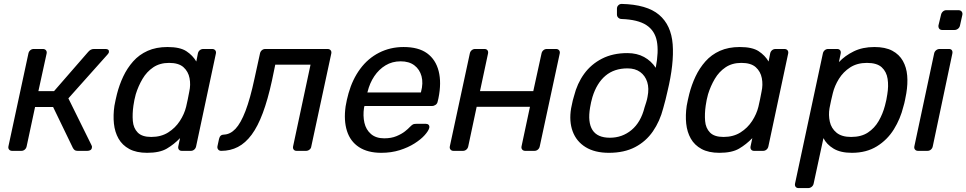

<svg xmlns="http://www.w3.org/2000/svg" viewBox="-20 -770 4933 980"><path d="M42 0Q32 0 26.5 -6.5Q21 -13 23 -23L125 -497Q127 -507 134.5 -513.5Q142 -520 152 -520H199Q209 -520 214.5 -513.5Q220 -507 218 -497L176 -305H256L430 -505Q436 -512 443 -516Q450 -520 460 -520H519Q528 -520 532.5 -516Q537 -512 536 -504Q536 -500 529 -492L329 -268L447 -29Q449 -25 449.5 -22Q450 -19 449 -16Q448 -8 441.5 -4Q435 0 426 0H376Q366 0 361 -4Q356 -8 352 -15L251 -224H159L116 -23Q114 -13 106.5 -6.5Q99 0 89 0Z M731 10Q676 10 640 -9.5Q604 -29 585 -62.5Q566 -96 561.5 -139Q557 -182 564 -230Q567 -246 570 -260Q573 -274 577 -290Q589 -337 609 -379.5Q629 -422 659.5 -456.5Q690 -491 733.5 -510.5Q777 -530 835 -530Q899 -530 931.5 -508.5Q964 -487 982 -456L990 -497Q992 -507 999.5 -513.5Q1007 -520 1018 -520H1063Q1073 -520 1078.5 -513.5Q1084 -507 1082 -497L981 -23Q979 -13 971.5 -6.5Q964 0 954 0H908Q898 0 893 -6.5Q888 -13 890 -23L899 -65Q868 -33 831.5 -11.5Q795 10 731 10ZM752 -71Q802 -71 838.5 -94Q875 -117 898 -152.5Q921 -188 930 -225Q934 -241 938.5 -263.5Q943 -286 946 -302Q954 -337 947.5 -371Q941 -405 916.5 -427Q892 -449 843 -449Q796 -449 762.5 -426.5Q729 -404 707.5 -367.5Q686 -331 673 -289Q669 -274 666 -260Q663 -246 661 -231Q655 -189 658 -152.5Q661 -116 683 -93.5Q705 -71 752 -71Z M1109 0Q1099 0 1093.5 -7Q1088 -14 1090 -24L1098 -61Q1103 -83 1123 -83Q1155 -84 1182 -112.5Q1209 -141 1233 -203.5Q1257 -266 1279 -369L1307 -497Q1309 -507 1316.5 -513.5Q1324 -520 1334 -520H1652Q1662 -520 1667.5 -513.5Q1673 -507 1671 -497L1569 -23Q1568 -13 1560 -6.5Q1552 0 1542 0H1494Q1484 0 1479 -6.5Q1474 -13 1476 -23L1565 -440H1385L1368 -358Q1347 -262 1321.5 -193.5Q1296 -125 1264.5 -82.5Q1233 -40 1194.5 -20Q1156 0 1109 0Z M1926 10Q1857 10 1812.5 -19Q1768 -48 1751 -101.5Q1734 -155 1744 -227Q1746 -240 1750.5 -260.5Q1755 -281 1759 -294Q1779 -365 1818.5 -418.5Q1858 -472 1915 -501Q1972 -530 2040 -530Q2116 -530 2160 -498Q2204 -466 2219 -407Q2234 -348 2218 -269L2214 -252Q2212 -241 2203.5 -235Q2195 -229 2185 -229H1840Q1840 -228 1839.5 -225Q1839 -222 1838 -220Q1832 -179 1840 -143.5Q1848 -108 1873.5 -86Q1899 -64 1941 -64Q1977 -64 2003.5 -75Q2030 -86 2047 -99.5Q2064 -113 2071 -121Q2083 -133 2088.5 -135.5Q2094 -138 2106 -138H2154Q2163 -138 2168 -132.5Q2173 -127 2171 -117Q2167 -102 2148 -80.5Q2129 -59 2096 -38Q2063 -17 2020 -3.5Q1977 10 1926 10ZM1855 -298H2128L2129 -301Q2141 -346 2131.5 -381Q2122 -416 2095 -436.5Q2068 -457 2025 -457Q1982 -457 1948 -436.5Q1914 -416 1890.5 -381Q1867 -346 1856 -301Z M2295 0Q2285 0 2279.5 -6.5Q2274 -13 2276 -23L2378 -497Q2380 -507 2387.5 -513.5Q2395 -520 2405 -520H2453Q2463 -520 2468 -513.5Q2473 -507 2471 -497L2430 -305H2702L2744 -497Q2746 -507 2753.5 -513.5Q2761 -520 2771 -520H2818Q2828 -520 2833.5 -513.5Q2839 -507 2837 -497L2735 -23Q2733 -13 2725.5 -6.5Q2718 0 2708 0H2661Q2651 0 2645.5 -6.5Q2640 -13 2642 -23L2685 -225H2413L2370 -23Q2368 -13 2360.5 -6.5Q2353 0 2343 0Z M3088 10Q3016 10 2969 -19Q2922 -48 2903 -99.5Q2884 -151 2895 -217Q2897 -226 2899 -236Q2901 -246 2903.5 -257Q2906 -268 2910 -280Q2926 -344 2961.5 -393Q2997 -442 3052.5 -470.5Q3108 -499 3182 -499Q3231 -499 3267.5 -479Q3304 -459 3327 -424Q3343 -507 3332.5 -560.5Q3322 -614 3279 -642Q3236 -670 3153 -673Q3143 -673 3136 -679.5Q3129 -686 3129 -696V-726Q3129 -736 3136 -743Q3143 -750 3153 -750Q3282 -747 3344 -694.5Q3406 -642 3413.5 -543.5Q3421 -445 3387 -304Q3383 -286 3377 -261.5Q3371 -237 3365 -217Q3348 -151 3312.5 -99.5Q3277 -48 3221.5 -19Q3166 10 3088 10ZM3093 -67Q3156 -67 3203.5 -106.5Q3251 -146 3270 -222Q3274 -234 3278.5 -248.5Q3283 -263 3285 -275Q3294 -319 3283.5 -351.5Q3273 -384 3247.5 -402.5Q3222 -421 3183 -421Q3115 -421 3070.5 -383.5Q3026 -346 3004 -275Q3000 -262 2997 -248Q2994 -234 2992 -222Q2979 -146 3004 -106.5Q3029 -67 3093 -67Z M3652 10Q3597 10 3561 -9.5Q3525 -29 3506 -62.5Q3487 -96 3482.5 -139Q3478 -182 3485 -230Q3488 -246 3491 -260Q3494 -274 3498 -290Q3510 -337 3530 -379.5Q3550 -422 3580.5 -456.5Q3611 -491 3654.5 -510.5Q3698 -530 3756 -530Q3820 -530 3852.5 -508.5Q3885 -487 3903 -456L3911 -497Q3913 -507 3920.5 -513.5Q3928 -520 3939 -520H3984Q3994 -520 3999.5 -513.5Q4005 -507 4003 -497L3902 -23Q3900 -13 3892.5 -6.5Q3885 0 3875 0H3829Q3819 0 3814 -6.5Q3809 -13 3811 -23L3820 -65Q3789 -33 3752.5 -11.5Q3716 10 3652 10ZM3673 -71Q3723 -71 3759.5 -94Q3796 -117 3819 -152.5Q3842 -188 3851 -225Q3855 -241 3859.5 -263.5Q3864 -286 3867 -302Q3875 -337 3868.5 -371Q3862 -405 3837.5 -427Q3813 -449 3764 -449Q3717 -449 3683.5 -426.5Q3650 -404 3628.5 -367.5Q3607 -331 3594 -289Q3590 -274 3587 -260Q3584 -246 3582 -231Q3576 -189 3579 -152.5Q3582 -116 3604 -93.5Q3626 -71 3673 -71Z M4056 190Q4046 190 4041 183.5Q4036 177 4038 167L4180 -497Q4182 -507 4189.5 -513.5Q4197 -520 4207 -520H4253Q4263 -520 4268 -513.5Q4273 -507 4271 -497L4262 -453Q4293 -486 4338 -508Q4383 -530 4443 -530Q4499 -530 4534.5 -511Q4570 -492 4588.5 -459Q4607 -426 4610.5 -384Q4614 -342 4606 -294Q4603 -278 4599.5 -260Q4596 -242 4591 -226Q4576 -164 4542.5 -110Q4509 -56 4455.5 -23Q4402 10 4328 10Q4270 10 4234.5 -11.5Q4199 -33 4183 -65L4133 167Q4131 177 4123 183.5Q4115 190 4105 190ZM4324 -71Q4376 -71 4410 -93.5Q4444 -116 4465 -152.5Q4486 -189 4497 -231Q4501 -246 4504 -260Q4507 -274 4509 -289Q4516 -331 4510.5 -367.5Q4505 -404 4480.5 -426.5Q4456 -449 4405 -449Q4355 -449 4319.5 -426Q4284 -403 4262 -367.5Q4240 -332 4231 -295Q4227 -279 4222 -257Q4217 -235 4214 -218Q4208 -183 4215.5 -149Q4223 -115 4249.5 -93Q4276 -71 4324 -71Z M4666 0Q4656 0 4650.5 -6.5Q4645 -13 4647 -23L4748 -497Q4750 -507 4758 -513.5Q4766 -520 4776 -520H4824Q4834 -520 4838.5 -513.5Q4843 -507 4841 -497L4741 -23Q4739 -13 4731.5 -6.5Q4724 0 4714 0ZM4789 -617Q4779 -617 4774 -623.5Q4769 -630 4770 -640L4783 -694Q4785 -704 4792.5 -711Q4800 -718 4810 -718H4872Q4883 -718 4888.5 -711Q4894 -704 4892 -694L4880 -640Q4878 -630 4870 -623.5Q4862 -617 4852 -617Z"/></svg>

Font: Rubik
Style: Italic
Weight: 400
Italic angle: -12°
Designer: Hubert and Fischer
Foundry: Hubert and Fischer
Version: Version 2.300;gftools[0.9.30]